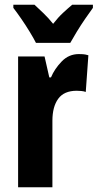

<svg xmlns="http://www.w3.org/2000/svg" viewBox="-20 -786 410 806"><path d="M311 -559Q319 -559 328 -558.5Q337 -558 351 -554L340 -400Q332 -403 321.5 -404Q311 -405 302 -405Q249 -405 224.5 -371.5Q200 -338 200 -279V0H56V-549H167L187 -461H194Q209 -497 239 -528Q269 -559 311 -559ZM131 -606Q122 -624 105 -652Q88 -680 69 -707.5Q50 -735 36 -753V-766H125Q140 -752 161.5 -731.5Q183 -711 203 -686Q224 -713 244.5 -732Q265 -751 283 -766H370V-753Q356 -734 337.5 -707Q319 -680 302.5 -653Q286 -626 275 -606Z"/></svg>

Font: Noto Sans Gujarati ExtraCondensed ExtraBold
Style: Regular
Weight: 800
Width: 2
Designer: Jelle Bosma - Monotype Design Team, Universal Thirst
Foundry: Monotype Imaging Inc.
Version: Version 2.106; ttfautohint (v1.8.4.7-5d5b)